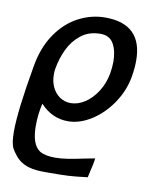

<svg xmlns="http://www.w3.org/2000/svg" viewBox="-86 -623 771 910"><g transform="rotate(10 300.0 -168.5)"><path d="M27.5 135Q14 113.5 14 52.5Q14 -48 53.5 -271Q69.5 -362 113.8 -426Q158 -490 219.5 -522Q281 -554 347.5 -554Q526.5 -554 526.5 -377.5Q526.5 -341.5 519 -298Q507 -230.5 466.8 -170.8Q426.5 -111 370 -75Q313.5 -39 257 -39Q180.5 -39 124 -100Q111.5 -46 111.5 8Q111.5 97.5 152.5 125.5Q179 141.5 226.5 141.5Q255.5 141.5 288.8 136.2Q322 131 366 121.5L415.5 112Q413.5 135.5 401.5 183L396.5 206Q339 213.5 303.8 215.2Q268.5 217 209.5 217H190.5Q146.5 217 116.8 209Q87 201 66 183.2Q45 165.5 27.5 135ZM415.5 -296Q421 -328 421 -354Q421 -405.5 401.8 -439.8Q382.5 -474 338.5 -474Q283 -474 244.8 -443.8Q206.5 -413.5 185.5 -369Q164.5 -324.5 156 -276Q153.5 -263 153.5 -246Q153.5 -212 166.5 -184.8Q179.5 -157.5 202.8 -141.8Q226 -126 255.5 -126Q290 -126 323.8 -148.2Q357.5 -170.5 382.2 -209.5Q407 -248.5 415.5 -296Z"/></g></svg>

Font: JuliaMono Light
Style: Italic
Weight: 300
Italic angle: -9°
Monospace: yes
Designer: cormullion
Foundry: corm
Version: Version 0.054; ttfautohint (v1.8.4)